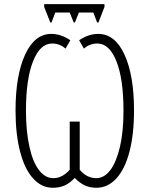

<svg xmlns="http://www.w3.org/2000/svg" viewBox="-20 -887 714 917"><path d="M336.9 -37.1Q311.5 -10.7 287.1 -0.5Q262.7 9.8 231.9 9.8Q178.7 9.8 138.7 -34.2Q98.1 -78.1 76.2 -162.1Q54.2 -245.6 54.2 -358.9Q54.2 -527.3 100.1 -626.5Q145.5 -725.1 225.1 -725.1Q271 -725.1 315.9 -694.8L293 -654.8Q265.6 -679.2 229 -679.2Q171.4 -679.2 137.7 -593.8Q104 -508.8 104 -357.9Q104 -260.3 120.6 -185.5Q136.7 -112.8 166.5 -74.2Q195.8 -36.1 234.9 -36.1Q277.3 -36.1 313 -76.2V-306.2H360.8V-76.2Q394.5 -36.1 439.9 -36.1Q478 -36.1 507.3 -75.2Q536.1 -113.8 553.2 -187Q569.8 -259.3 569.8 -357.9Q569.8 -509.3 536.1 -594.2Q502.4 -679.2 444.8 -679.2Q408.2 -679.2 380.9 -654.8L357.9 -694.8Q402.8 -725.1 449.2 -725.1Q528.8 -725.1 574.2 -627Q620.1 -527.8 620.1 -358.9Q620.1 -245.1 598.1 -161.6Q576.2 -78.1 535.2 -34.2Q494.1 9.8 440.9 9.8Q410.6 9.8 386.2 -1Q360.4 -12.7 336.9 -37.1ZM479 -867.2V-854L450.2 -779.8H443.8L425.8 -827.1H356.9L337.9 -779.8H332L313 -827.1H244.1L226.1 -779.8H220.2L190.9 -854V-867.2Z"/></svg>

Font: Germano
Style: Regular
Weight: 300
Width: 3
Foundry: Ascender Corporation
Version: Version 1.10; ttfautohint (v1.5)